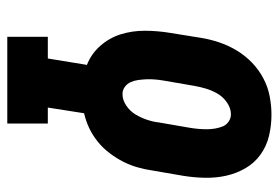

<svg xmlns="http://www.w3.org/2000/svg" viewBox="-142 -642 783 540"><g transform="rotate(90 250.0 -371.5)"><path d="M83 0V-114H144L162 -224Q131 -236 108.5 -261.5Q86 -287 76 -319Q66 -351 66 -386.5Q66 -422 72 -458L86 -545Q90 -570 98.5 -595.5Q107 -621 121 -644.5Q135 -668 155 -687.5Q175 -707 199.5 -720Q224 -733 250.5 -738Q277 -743 302 -743Q333 -743 362 -736Q391 -729 414.5 -712Q438 -695 452.5 -670Q467 -645 473.5 -616.5Q480 -588 479.5 -557Q479 -526 474 -495L459 -408Q456 -387 450 -366Q444 -345 434 -325.5Q424 -306 410 -287.5Q396 -269 378 -254.5Q360 -240 340 -230.5Q320 -221 298 -216L282 -114H327V0ZM244 -324Q261 -324 277 -335Q293 -346 302 -361.5Q311 -377 316.5 -393.5Q322 -410 324 -427L339 -514Q341 -526 342 -538Q343 -550 343 -561.5Q343 -573 341 -584.5Q339 -596 335 -606Q331 -616 321.5 -622.5Q312 -629 301 -629Q284 -629 268 -618Q252 -607 243 -591.5Q234 -576 229 -559.5Q224 -543 221 -526L206 -439Q204 -427 203 -415Q202 -403 202.5 -391.5Q203 -380 204.5 -368.5Q206 -357 210.5 -347Q215 -337 224 -330.5Q233 -324 244 -324Z"/></g></svg>

Font: Iosevka Curly Slab Heavy
Style: Italic
Weight: 900
Italic angle: -9°
Monospace: yes
Designer: Belleve Invis
Foundry: Belleve Invis
Version: Version 22.1.2; ttfautohint (v1.8.4)